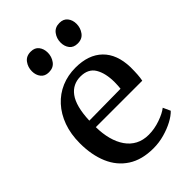

<svg xmlns="http://www.w3.org/2000/svg" viewBox="-232 -868 972 972"><g transform="rotate(-45 254.5 -382.0)"><path d="M273 11Q190.5 11 135.8 -24.5Q81 -60 54 -123.5Q27 -187 27 -270.5Q27 -336.5 46.2 -389.5Q65.5 -442.5 100 -480.2Q134.5 -518 181 -537.8Q227.5 -557.5 282 -557.5Q375 -557.5 426.8 -507Q478.5 -456.5 481 -362Q481 -331.5 479.5 -309.8Q478 -288 474.5 -271.5H142Q142.5 -224.5 153 -184.8Q163.5 -145 183.8 -115.8Q204 -86.5 234.2 -70.5Q264.5 -54.5 304.5 -54.5Q345.5 -54.5 387 -69Q428.5 -83.5 451 -101.5L469 -62Q451.5 -43.5 420.8 -27Q390 -10.5 351.5 0.2Q313 11 273 11ZM142 -318 368 -320.5Q369 -330.5 369.8 -342.8Q370.5 -355 370.5 -365Q370.5 -429.5 347 -468.8Q323.5 -508 268 -508Q241 -508 218.8 -497.2Q196.5 -486.5 179.8 -463.8Q163 -441 153.5 -404.8Q144 -368.5 142 -318ZM170.5 -635.5Q142.5 -635.5 127.8 -654.2Q113 -673 113 -700Q113 -729.5 129.8 -752.2Q146.5 -775 178.5 -775H179.5Q208 -775 222.5 -756.2Q237 -737.5 237 -710.5Q237 -681.5 220.2 -658.5Q203.5 -635.5 171.5 -635.5ZM376.5 -635.5Q348 -635.5 333.2 -654.2Q318.5 -673 318.5 -700Q318.5 -729.5 335.5 -752.2Q352.5 -775 384 -775H385Q413.5 -775 428.2 -756.2Q443 -737.5 443 -710.5Q443 -681.5 426.2 -658.5Q409.5 -635.5 377.5 -635.5Z"/></g></svg>

Font: Merriweather 48pt Medium
Style: Regular
Weight: 500
Version: Version 2.100